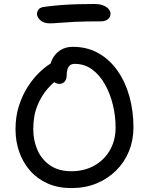

<svg xmlns="http://www.w3.org/2000/svg" viewBox="-20 -950 760 980"><path d="M344.2 10Q276.4 10 223.7 -13.3Q171 -36.6 134.3 -78.1Q97.6 -119.6 78.4 -173.9Q59.2 -228.2 59.2 -290Q59.2 -356.6 77.2 -411.5Q95.2 -466.4 122.9 -508.9Q150.6 -551.4 181.1 -580.4Q211.6 -609.4 236.7 -624.6Q261.8 -639.8 273.8 -639.8Q283.8 -639.8 292 -636.7Q300.2 -633.6 308.6 -620.8Q323.6 -599.4 313.1 -582Q302.6 -564.6 281.6 -550.8Q252.4 -530.6 221.8 -495.7Q191.2 -460.8 170.5 -410Q149.8 -359.2 149.8 -290Q149.8 -233 171.2 -184.2Q192.6 -135.4 236 -105.7Q279.4 -76 344.2 -76Q408.8 -76 459.8 -103.9Q510.8 -131.8 540.4 -182.3Q570 -232.8 570 -300Q570 -357.2 556.3 -414.3Q542.6 -471.4 515.9 -519.1Q489.2 -566.8 450.5 -595.4Q411.8 -624 360.8 -624Q338.4 -624 329.4 -607.6Q320.4 -591.2 320.4 -566.4Q320.4 -544.6 309.8 -533.2Q299.2 -521.8 284 -521.8Q271.4 -521.8 259.6 -528.9Q247.8 -536 240.2 -550.5Q232.6 -565 232.6 -585.2Q232.6 -618.8 246.5 -647.1Q260.4 -675.4 287.1 -693.2Q313.8 -711 351.2 -711Q425.4 -711 482.7 -678.4Q540 -645.8 580 -588.8Q620 -531.8 640.6 -457.6Q661.2 -383.4 661.2 -300Q661.2 -234.8 638.5 -178.7Q615.8 -122.6 573.3 -80.2Q530.8 -37.8 473 -13.9Q415.2 10 344.2 10ZM234 -830.8Q203 -830.8 185.9 -846.6Q168.8 -862.4 168.8 -879.8Q168.8 -890.2 176.5 -901.4Q184.2 -912.6 208.6 -915.4Q254.2 -921.4 295.3 -924.4Q336.4 -927.4 377.1 -928.5Q417.8 -929.6 460.6 -929.6Q491.8 -929.6 510.1 -921.1Q528.4 -912.6 536.3 -901.5Q544.2 -890.4 544.2 -880.6Q544.2 -862.8 530.8 -851.9Q517.4 -841 493.6 -841Q411.6 -841 361.4 -838.5Q311.2 -836 281.8 -833.4Q252.4 -830.8 234 -830.8Z"/></svg>

Font: Shantell Sans Light
Style: Regular
Weight: 300
Designer: Stephen Nixon, Anya Danilova, Shantell Martin
Foundry: Arrow Type
Version: Version 1.011;[c5ecc13dd]